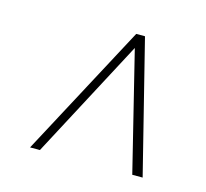

<svg xmlns="http://www.w3.org/2000/svg" viewBox="-64 -782 533 497"><g transform="rotate(15 203.0 -533.5)"><path d="M356.4 -356H328.6L250 -674.8L81.1 -356H54.7L244.1 -710.9H267.6Z"/></g></svg>

Font: Robert Sans Thin
Style: Italic
Weight: 100
Italic angle: -8°
Designer: Christian Robertson (extended by Adam Twardoch)
Foundry: Google
Version: Version 12.135;April 2, 2019;FontCreator 11.5.0.2425 64-bit;